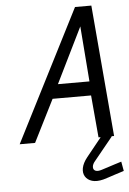

<svg xmlns="http://www.w3.org/2000/svg" viewBox="-61 -744 682 1019"><g transform="rotate(-5 280.0 -235.0)"><path d="M513 -7H454L452 2L373 100Q350 129 345 155Q340 181 351.5 200Q363 219 387.5 226.5Q412 234 448 225Q456 223 474 217Q492 211 512 204.5Q532 198 546.5 193.5Q561 189 560 189L551 139Q551 139 541 142Q531 145 515.5 150Q500 155 481.5 161Q463 167 444 173Q422 180 410 174.5Q398 169 398.5 154Q399 139 414 122L511 3ZM525 0 465 -700H378L22 0H104L217 -225H422L442 0ZM252 -300 397 -595 420 -300Z"/></g></svg>

Font: Advent Pro Medium
Style: Italic
Weight: 500
Italic angle: -12°
Version: Version 3.000